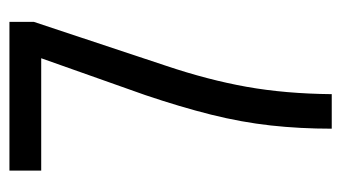

<svg xmlns="http://www.w3.org/2000/svg" viewBox="-182 -558 740 417"><g transform="rotate(-90 188.5 -350.0)"><path d="M117 0Q117 -69 124 -132.5Q131 -196 147.5 -262Q164 -328 190 -405L270 -631H26V-700H349V-647L254 -361Q223 -269 208 -185Q193 -101 192 0Z"/></g></svg>

Font: Georama Condensed
Style: Regular
Weight: 400
Width: 3
Designer: Jean-Baptiste Levee
Foundry: Production Type
Version: Version 1.000